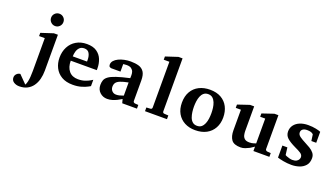

<svg xmlns="http://www.w3.org/2000/svg" viewBox="-61 -922 2598 1501"><g transform="rotate(20 1238.0 -171.0)"><path d="M270.8 -475.8Q285.6 -460.9 285.6 -439.7Q285.6 -418.5 270.8 -403.3Q255.9 -388.2 234.6 -388.2Q213.4 -388.2 198.2 -403.3Q183.1 -418.5 183.1 -439.7Q183.1 -460.9 198.2 -475.8Q213.4 -490.7 234.6 -490.7Q255.9 -490.7 270.8 -475.8ZM278.8 -32.7Q278.8 3.4 270.3 37.1Q261.7 70.8 242.7 97.2Q225.1 121.6 197.5 136Q169.9 150.4 131.8 150.4Q105.5 150.4 85.7 137.5Q65.9 124.5 65.9 100.1Q65.9 82.5 78.6 69.8Q91.3 57.1 107.9 56.2L172.4 121.6Q180.2 108.9 184.3 88.9Q188.5 68.8 189.7 48.8Q190.9 28.8 190.9 15.1L191.4 1.5V-272H144V-298.8L245.6 -332H278.8Z M659.2 -43 641.6 -33.2Q624 -23.4 592.8 -13.7Q561.5 -3.9 520 -3.9Q463.9 -3.9 426.5 -26.1Q389.2 -48.3 370.4 -85.7Q351.6 -123 351.6 -168.9Q351.6 -218.8 372.1 -258.1Q392.6 -297.4 430.2 -319.6Q467.8 -341.8 518.1 -341.8Q569.8 -341.8 600.8 -320.3Q631.8 -298.8 645.5 -264.4Q659.2 -230 659.2 -191.4V-175.8H442.4Q442.4 -121.6 469 -90.1Q495.6 -58.6 544.4 -58.6Q577.6 -58.6 603.5 -67.9Q629.4 -77.1 644 -86.4L659.2 -95.7ZM564.5 -212.9V-227.1Q564.5 -258.8 552 -280.8Q539.6 -302.7 510.3 -302.7Q486.3 -302.7 472.2 -289.1Q458 -275.4 451.9 -254.4Q445.8 -233.4 445.8 -212.9Z M1057.1 -0.5H934.6L925.8 -33.2L916 -27.3Q906.2 -21 890.1 -12.9Q874 -4.9 853.5 1.5Q833 7.8 811 7.8Q775.4 7.8 750 -15.6Q724.6 -39.1 724.6 -77.6Q724.6 -100.1 731 -117.4Q737.3 -134.8 757.3 -149.4Q777.3 -164.1 817.9 -177.7Q858.4 -191.4 926.3 -206.5Q926.3 -213.9 926.8 -223.1V-232.4Q927.2 -244.6 922.9 -258.8Q918.5 -272.9 905 -283.2Q891.6 -293.5 865.2 -293.5Q851.6 -293.5 844.2 -292L836.9 -291V-228.5H768.6H761.2Q753.9 -229 746.6 -233.6Q739.3 -238.3 739.3 -252Q739.3 -270 752.2 -284.7Q765.1 -299.3 786.4 -309.6Q807.6 -319.8 833.7 -325.2Q859.9 -330.6 886.2 -330.6Q924.3 -330.6 952.9 -322.3Q981.4 -314 997.6 -290Q1013.7 -266.1 1013.7 -218.3V-48.8Q1013.7 -42.5 1017.8 -38.3Q1022 -34.2 1028.3 -33.2L1057.1 -31.2ZM925.8 -61.5V-170.4Q883.3 -162.1 859.9 -152.6Q836.4 -143.1 827.1 -129.6Q817.9 -116.2 817.9 -96.2Q817.9 -75.7 831.3 -61.5Q844.7 -47.4 865.2 -47.4Q879.4 -47.4 893.3 -50.8Q907.2 -54.2 916.5 -58.1Z M1305.7 -3.4H1123V-34.2L1155.8 -36.1Q1169.9 -37.1 1169.9 -51.8V-431.6H1123V-458.5L1224.1 -491.7H1257.8V-51.8Q1257.8 -37.1 1272.5 -36.1L1305.7 -34.2Z M1714.8 -165Q1714.8 -115.7 1694.1 -77.9Q1673.3 -40 1634.3 -18.8Q1595.2 2.4 1540.5 2.4Q1490.7 2.4 1452.4 -17.8Q1414.1 -38.1 1392.6 -75.7Q1371.1 -113.3 1371.1 -165.5Q1371.1 -219.7 1393.3 -257.8Q1415.5 -295.9 1454.8 -315.7Q1494.1 -335.4 1544.9 -335.4Q1599.6 -335.4 1637.5 -313.7Q1675.3 -292 1695.1 -253.7Q1714.8 -215.3 1714.8 -165ZM1616.2 -165.5Q1616.2 -186.5 1613.3 -209.5Q1610.4 -232.4 1602.3 -252.7Q1594.2 -272.9 1579.8 -285.4Q1565.4 -297.9 1542.5 -297.9Q1520.5 -297.9 1506.1 -285.9Q1491.7 -273.9 1483.9 -254.4Q1476.1 -234.9 1473.1 -212.2Q1470.2 -189.5 1470.2 -168.2Q1470.2 -147 1473.1 -123.8Q1476.1 -100.6 1483.6 -80.1Q1491.2 -59.6 1505.9 -47.1Q1520.5 -34.7 1543 -34.7Q1565.9 -34.7 1580.1 -46.6Q1594.2 -58.6 1602.3 -78.1Q1610.4 -97.7 1613.3 -120.4Q1616.2 -143.1 1616.2 -165.5Z M2158.7 -0.5H2025.9V-37.1L2016.1 -30.3L1991.7 -14.6L1958 0.5Q1939.5 7.3 1921.4 7.3Q1864.7 7.3 1844.2 -21.2Q1823.7 -49.8 1823.7 -100.1V-270.5H1780.8V-297.9L1877.9 -330.6H1912.1V-126Q1912.1 -109.9 1915.8 -93Q1919.4 -76.2 1932.1 -64.5Q1944.8 -52.7 1972.7 -52.7Q1993.7 -52.7 2009.8 -58.6L2025.9 -64V-270.5H1983.9V-297.9L2080.6 -330.6H2113.8V-48.8Q2113.8 -43 2118.7 -38.6Q2123.5 -34.2 2129.4 -33.7L2158.7 -31.7V-0.5Z M2465.3 -229H2424.8L2417.5 -281.7Q2403.3 -298.3 2365.7 -298.3Q2342.8 -298.3 2329.6 -288.8Q2316.4 -279.3 2316.4 -261.7Q2316.4 -242.2 2336.7 -228Q2356.9 -213.9 2382.8 -200.7Q2405.3 -189.5 2426.8 -176.5Q2448.2 -163.6 2462.2 -146.2Q2476.1 -128.9 2476.1 -104.5Q2476.1 -65.9 2456.1 -43Q2436 -20 2405.3 -10Q2374.5 0 2341.3 0Q2306.2 0 2273.7 -6.1Q2241.2 -12.2 2224.1 -18.1V-118.2H2265.6L2273.4 -57.6Q2274.4 -55.7 2285.4 -51Q2296.4 -46.4 2310.3 -42.7Q2324.2 -39.1 2335 -39.1Q2357.4 -39.1 2369.6 -46.4Q2381.8 -53.7 2386.7 -63.7Q2391.6 -73.7 2391.6 -81.1Q2391.6 -101.1 2372.6 -113.5Q2353.5 -126 2323.2 -139.6Q2273.9 -163.1 2251 -184.3Q2228 -205.6 2228 -237.8Q2228 -268.1 2245.1 -290.8Q2262.2 -313.5 2292.2 -325.7Q2322.3 -337.9 2360.4 -337.9Q2396 -337.9 2424.3 -332Q2452.6 -326.2 2465.3 -320.3Z"/></g></svg>

Font: MANDARAM
Style: Book
Weight: 400
Designer: CLT@C-DIT
Version: Version 1.28